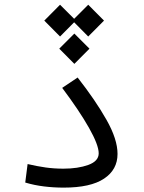

<svg xmlns="http://www.w3.org/2000/svg" viewBox="-20 -811 626 832"><path d="M255.9 2Q211.9 2 170.2 -3.2Q128.4 -8.3 89.4 -20L99.6 -100.1Q141.6 -90.3 178.2 -85.2Q214.8 -80.1 254.9 -80.1Q317.9 -80.1 362.8 -96.4Q407.7 -112.8 407.7 -146.5Q407.7 -182.6 365.5 -257.3Q323.2 -332 249.5 -430.2L316.4 -475.1Q393.6 -376.5 441.4 -292Q489.3 -207.5 489.3 -144Q489.3 -75.7 430.9 -36.9Q372.6 2 255.9 2ZM362.3 -790.5 430.7 -721.7 362.3 -652.8 301.3 -714.4 240.2 -652.8 171.9 -721.7 240.2 -790.5 301.3 -729.5ZM302.2 -665.5 367.7 -600.1 302.2 -534.2 236.8 -600.1Z"/></svg>

Font: CaskaydiaMono NF SemiLight
Style: Regular
Weight: 350
Designer: Aaron Bell
Foundry: Saja Typeworks
Version: Version 2111.001; ttfautohint (v1.8.4);Nerd Fonts 3.1.1